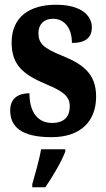

<svg xmlns="http://www.w3.org/2000/svg" viewBox="-20 -568 448 809"><path d="M197 10C321 10 385 -58 385 -161C385 -258 329 -298 240 -334C164 -365 142 -384 142 -429C142 -467 167 -489 203 -489C248 -489 283 -454 283 -387C341 -387 367 -410 367 -453C367 -501 324 -548 216 -548C104 -548 29 -496 29 -389C29 -294 77 -254 177 -212C244 -184 274 -163 274 -120C274 -80 254 -50 199 -50C142 -50 104 -92 104 -175C60 -175 23 -156 23 -103C23 -36 67 10 197 10ZM116 208V221H171C201 178 239 113 255 71V61H153C146 105 127 168 116 208Z"/></svg>

Font: Noto Serif Tamil ExtraCondensed ExtraBold
Style: Regular
Weight: 800
Width: 2
Designer: Indian Type Foundry, Tom Grace, and the Monotype Design Team
Foundry: Monotype Imaging Inc.
Version: Version 2.004